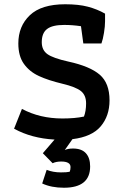

<svg xmlns="http://www.w3.org/2000/svg" viewBox="-20 -648 583 901"><path d="M178 213 199 149Q229 161 266 161Q294 161 307 158Q311 149 311 136Q311 110 267 110Q243 110 227 118L181 71L236 7Q128 1 46 -44L83 -137Q167 -92 273 -92Q332 -92 374 -101Q384 -127 384 -163Q384 -201 360 -220.5Q336 -240 273 -255Q206 -271 162 -291.5Q118 -312 92 -348.5Q66 -385 66 -444Q66 -525 120 -576.5Q174 -628 286 -628Q349 -628 392.5 -616.5Q436 -605 473 -584V-548Q473 -525 468 -494Q463 -463 456 -444H371L360 -525Q320 -531 281 -531Q226 -531 201 -512Q176 -493 176 -450Q176 -413 202.5 -394Q229 -375 301 -359Q402 -337 448 -297.5Q494 -258 494 -177Q494 -104 452.5 -55Q411 -6 320 5L284 56Q299 49 323 49Q363 49 383 71Q403 93 403 133Q403 233 280 233Q221 233 178 213Z"/></svg>

Font: Athiti SemiBold
Style: Regular
Weight: 600
Designer: CadsonDemak Team
Foundry: CadsonDemak
Version: Version 1.032